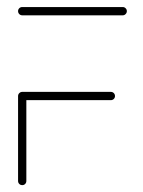

<svg xmlns="http://www.w3.org/2000/svg" viewBox="-20 -539 416 559"><path d="M56.7 -259.3V-12.2Q56.7 -7 53.3 -3.5Q50 0 44.8 0Q39.6 0 36.1 -3.5Q32.6 -7 32.6 -12.2V-259.3ZM314.8 -259.3Q314.8 -254.4 311.3 -250.9Q307.8 -247.4 302.6 -247.4H44.8Q39.6 -247.4 36.1 -250.9Q32.6 -254.4 32.6 -259.3Q32.6 -264.4 36.3 -268Q40 -271.5 44.8 -271.5H302.6Q307.8 -271.5 311.3 -268Q314.8 -264.4 314.8 -259.3ZM32.6 -506.7Q32.6 -511.5 36.1 -515Q39.6 -518.5 44.8 -518.5H337.4Q342.2 -518.5 345.7 -515Q349.3 -511.5 349.3 -506.7Q349.3 -501.5 345.7 -498Q342.2 -494.4 337.4 -494.4H44.8Q39.6 -494.4 36.1 -498Q32.6 -501.5 32.6 -506.7Z"/></svg>

Font: 26F Galaxy Hebrew Thin
Style: Regular
Weight: 100
Designer: C₂₉H₂₅N₃O₅
Version: Version 1.000